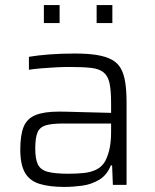

<svg xmlns="http://www.w3.org/2000/svg" viewBox="-20 -729 611 757"><path d="M234 8Q175 8 136 -4Q97 -16 78.5 -48Q60 -80 60 -139Q60 -196 73 -228.5Q86 -261 119.5 -275Q153 -289 213 -289Q224 -289 247 -288.5Q270 -288 300 -287Q330 -286 360.5 -285.5Q391 -285 418 -284V-322Q418 -372 412 -400.5Q406 -429 388.5 -443.5Q371 -458 338 -461.5Q305 -465 253 -465Q230 -465 200 -463.5Q170 -462 141.5 -459.5Q113 -457 94 -454V-505Q129 -511 176 -514.5Q223 -518 275 -518Q327 -518 363 -512Q399 -506 422 -493Q445 -480 457 -458Q469 -436 474 -403Q479 -370 479 -325V0H425L422 -77H417Q402 -39 371.5 -20.5Q341 -2 304.5 3Q268 8 234 8ZM251 -44Q282 -44 311 -47Q340 -50 362 -61.5Q384 -73 396 -96Q408 -121 413 -148Q418 -175 418 -209V-242H229Q185 -242 161 -235Q137 -228 128 -207Q119 -186 119 -143Q119 -102 129.5 -80.5Q140 -59 168.5 -51.5Q197 -44 251 -44ZM153 -638V-709H215V-638ZM361 -638V-709H423V-638Z"/></svg>

Font: Saira Thin Light
Style: Regular
Weight: 300
Version: Version 1.101